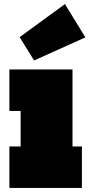

<svg xmlns="http://www.w3.org/2000/svg" viewBox="-20 -920 438 940"><path d="M335 -203H381V0H26V-203H81V-377H26V-580H335ZM298 -900 398 -737 147 -624 76 -738Z"/></svg>

Font: Hepta Slab ExtraLight Black
Style: Regular
Weight: 900
Version: Version 1.102